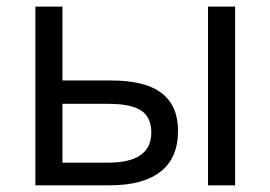

<svg xmlns="http://www.w3.org/2000/svg" viewBox="-20 -555 810 575"><path d="M167 -314H313Q415 -314 464.1 -276.1Q513.2 -238.3 513.2 -163.1Q513.2 -82.5 461.2 -41.3Q409.2 0 308.1 0H85.9V-535.2H167ZM684.1 0H603V-535.2H684.1ZM167 -244.1V-67.9H304.2Q433.1 -67.9 433.1 -158.2Q433.1 -203.1 403.3 -223.6Q373.5 -244.1 301.8 -244.1Z"/></svg>

Font: f06597129
Style: Regular
Weight: 400
Foundry: Ascender Corporation
Version: Version 1.10